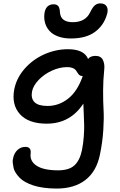

<svg xmlns="http://www.w3.org/2000/svg" viewBox="-20 -847 705 1127"><path d="M396 -621.1Q354 -621.1 322 -632.8Q290 -644.5 271.7 -664.3Q253.4 -684.1 245.6 -709Q237.8 -733.9 240.2 -762.2Q243.2 -793 257.3 -807.4Q271.5 -821.8 293.9 -821.8Q313 -821.8 321.8 -811.5Q330.6 -801.3 332 -773.9Q336.4 -716.8 407.2 -716.8Q481 -716.8 508.8 -773.9Q522.9 -803.7 536.4 -815.4Q549.8 -827.1 568.8 -827.1Q596.2 -827.1 606.4 -808.8Q616.7 -790.5 607.9 -762.2Q588.9 -696.8 536.4 -658.9Q483.9 -621.1 396 -621.1ZM312 259.8Q271.5 259.8 236.6 254.9Q201.7 250 176.3 241.7Q150.9 233.4 129.9 221.9Q108.9 210.4 95.9 197Q83 183.6 73 168.7Q63 153.8 59.8 138.9Q56.6 124 54.9 109.1Q53.2 94.2 57.1 81.1Q63 51.3 82.8 33.2Q102.5 15.1 128.9 15.1Q163.1 15.1 160.2 50.8Q152.8 97.7 194.1 125.2Q235.4 152.8 320.8 152.8Q384.8 152.8 416.5 124Q448.2 95.2 460.9 35.2Q468.8 -3.9 471.7 -44.4Q474.6 -85 474.1 -109.6Q473.6 -134.3 471.7 -177.2Q469.7 -220.2 469.2 -238.8Q392.1 -121.1 253.9 -121.1Q147.5 -121.1 96.9 -177Q46.4 -232.9 64 -324.2Q77.6 -390.6 125.7 -444.8Q173.8 -499 241 -528.6Q308.1 -558.1 378.9 -558.1Q473.6 -558.1 497.1 -501Q510.3 -519 541 -519Q571.8 -519 583.7 -495.6Q595.7 -472.2 591.8 -438Q585.4 -377 585.2 -313.7Q585 -250.5 587.9 -202.1Q590.8 -153.8 586.4 -84.2Q582 -14.6 566.9 59.1Q546.9 158.7 481.7 209.2Q416.5 259.8 312 259.8ZM168 -310.1Q160.6 -269 182.9 -247.1Q205.1 -225.1 258.8 -225.1Q326.2 -225.1 380.9 -268.8Q435.5 -312.5 465.8 -400.9H461.9Q452.6 -400.9 446.3 -406.2Q439.9 -411.6 435.5 -419.2Q431.2 -426.8 425.3 -434.6Q419.4 -442.4 406.7 -447.8Q394 -453.1 375 -453.1Q330.1 -453.1 284.7 -432.4Q239.3 -411.6 207.3 -378.4Q175.3 -345.2 168 -310.1Z"/></svg>

Font: Shantell Sans Irregular
Style: Italic
Weight: 500
Italic angle: -11.31°
Designer: Stephen Nixon, Anya Danilova, Shantell Martin
Foundry: Arrow Type
Version: Version 1.006;[9816181b4]